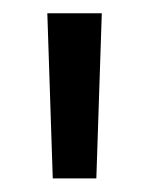

<svg xmlns="http://www.w3.org/2000/svg" viewBox="-20 -682 219 282"><path d="M121.5 -420H57.5L49.5 -662.5H129.5Z"/></svg>

Font: Anek Gujarati
Style: Regular
Weight: 400
Designer: Mrunmayee Ghaisas (Gujarati), Yesha Goshar (Latin)
Foundry: Ek Type
Version: Version 1.003